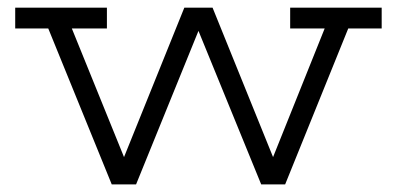

<svg xmlns="http://www.w3.org/2000/svg" viewBox="-20 -485 1044 505"><path d="M20 -464.8H261.2V-410.2H168.9L306.2 -71.8L464.8 -464.8H539.1L698.2 -71.8L834 -410.2H743.2V-464.8H983.9V-410.2H896L730 0H667L502 -403.8L337.9 0H273.9L106.9 -410.2H20Z"/></svg>

Font: Stint Ultra Expanded
Style: Regular
Weight: 400
Width: 7
Designer: Astigmatic (AOETI)
Foundry: Astigmatic (AOETI)
Version: Version 1.000